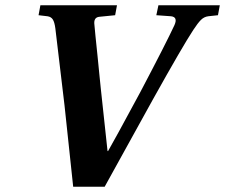

<svg xmlns="http://www.w3.org/2000/svg" viewBox="-20 -712 858 732"><path d="M127 -654 134 -692H426L419 -654L359 -648Q336 -646 340 -617Q340 -613 344 -574.5Q348 -536 352 -497Q356 -458 359.5 -421.5Q363 -385 364 -377L390 -136H392Q412 -170 515 -361Q614 -549 645 -616Q659 -647 632 -650L576 -654L584 -692H818L811 -654L774 -650Q758 -648 746 -636Q734 -624 717 -598Q678 -539 563 -333L379 0H259L226 -310Q220 -365 191 -604Q188 -627 181.5 -637.5Q175 -648 161 -650Z"/></svg>

Font: Heuristica
Style: Bold Italic
Weight: 700
Italic angle: -13°
Version: Version 1.0.2